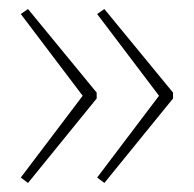

<svg xmlns="http://www.w3.org/2000/svg" viewBox="-20 -492 429 425"><path d="M363 -274V-287L211 -472L195 -461L332 -280L195 -99L211 -87ZM194 -274V-287L42 -472L26 -461L163 -280L26 -99L42 -87Z"/></svg>

Font: Noto Kufi Arabic Thin
Style: Regular
Weight: 100
Designer: Monotype Design Team, David Williams, Khaled Hosny
Foundry: Google LLC
Version: Version 2.109